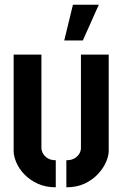

<svg xmlns="http://www.w3.org/2000/svg" viewBox="-20 -791 520 816"><path d="M253 -619 290 -771H400L332 -619ZM262 5V-110Q284 -110 297.5 -118.5Q311 -127 317.5 -138.5Q324 -150 324 -162V-559H442V-149Q442 -129 431 -103Q420 -77 397 -52Q374 -27 340.5 -11Q307 5 262 5ZM217 5Q173 5 139 -11Q105 -27 82.5 -51Q60 -75 49 -101.5Q38 -128 38 -148V-559H156V-162Q156 -151 162.5 -139Q169 -127 182.5 -118.5Q196 -110 217 -110Z"/></svg>

Font: Stick No Bills
Style: Bold
Weight: 700
Version: Version 2.000